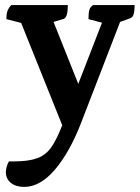

<svg xmlns="http://www.w3.org/2000/svg" viewBox="-20 -463 551 753"><path d="M75 270Q42 270 22.5 254Q3 238 3 212Q3 204 6 192Q9 180 15 170H34Q92 170 126 157.5Q160 145 181.5 114Q203 83 224 28L63 -373L5 -388Q5 -407 9 -419Q13 -431 24 -443H246Q246 -395 230 -389L190 -377L287 -134L380 -374L327 -388Q327 -413 330.5 -424.5Q334 -436 345 -443H508Q508 -419 504 -407Q500 -395 492 -392L451 -377L298 19Q254 133 196 201.5Q138 270 75 270Z"/></svg>

Font: Petrona
Style: Bold
Weight: 700
Designer: Ringo R. Seeber
Foundry: Ringo R. Seeber
Version: Version 2.001; ttfautohint (v1.8.3)